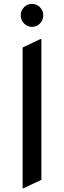

<svg xmlns="http://www.w3.org/2000/svg" viewBox="-20 -960 333 999"><path d="M97.7 19.5V-712.9L190.4 -756.8H195.3V-24.4L102.5 19.5ZM105 -837.9Q87.9 -855.5 87.9 -880.1Q87.9 -904.8 105 -922.4Q122.1 -939.9 146.5 -939.9Q170.9 -939.9 188 -922.4Q205.1 -904.8 205.1 -880.1Q205.1 -855.5 188 -837.9Q170.9 -820.3 146.5 -820.3Q122.1 -820.3 105 -837.9Z"/></svg>

Font: Nova Slim
Style: Book
Weight: 400
Version: Version 2.000